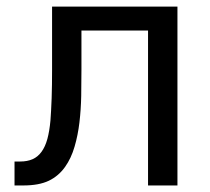

<svg xmlns="http://www.w3.org/2000/svg" viewBox="-20 -567 642 587"><path d="M24.4 -73.2H41.5Q63.5 -73.2 79.6 -80.3Q95.7 -87.4 106.9 -102.8Q118.2 -118.2 124.8 -142.1Q131.3 -166 134.3 -199.2Q135.3 -211.9 136.2 -229.2Q137.2 -246.6 137.9 -266.8Q138.7 -287.1 138.9 -309.1Q139.2 -331.1 139.2 -352.5V-546.9H522.5V0H432.6V-473.6H229V-354Q229 -314.9 228.3 -273.7Q227.5 -232.4 222.9 -193.1Q218.3 -153.8 208 -118.7Q197.8 -83.5 179.2 -57.1Q159.2 -28.8 129.2 -14.4Q99.1 0 51.3 0H24.4Z"/></svg>

Font: Hack
Style: Regular
Weight: 400
Monospace: yes
Designer: Christopher Simpkins
Foundry: Christopher Simpkins
Version: Version 2.019; ttfautohint (v1.4.1) -l 4 -r 80 -G 350 -x 0 -